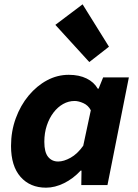

<svg xmlns="http://www.w3.org/2000/svg" viewBox="-20 -856 640 888"><path d="M193 12Q119 12 75 -38Q31 -88 31 -181Q31 -249 53 -309Q75 -369 112.5 -414Q150 -459 197.5 -484.5Q245 -510 298 -510Q346 -510 380.5 -493Q415 -476 432 -446H436L457 -498H576L477 0H356L357 -67H353Q319 -30 276.5 -9Q234 12 193 12ZM249 -109Q275 -109 306.5 -126.5Q338 -144 365 -182L400 -346Q388 -369 365.5 -379Q343 -389 325 -389Q297 -389 272 -375Q247 -361 227.5 -335.5Q208 -310 196.5 -275.5Q185 -241 185 -200Q185 -152 202.5 -130.5Q220 -109 249 -109ZM393 -569 236 -741 362 -836 484 -640Z"/></svg>

Font: Source Code Pro ExtraBold
Style: Italic
Weight: 800
Italic angle: -11°
Monospace: yes
Designer: Paul D. Hunt, Teo Tuominen
Foundry: Adobe Systems Incorporated
Version: Version 1.016;hotconv 1.0.116;makeotfexe 2.5.65601